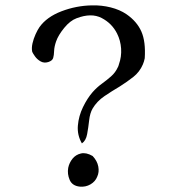

<svg xmlns="http://www.w3.org/2000/svg" viewBox="-20 -693 657 715"><path d="M519 -476Q518 -470 516 -464Q514 -458 512 -453Q500 -425 476.5 -406.5Q453 -388 426 -371Q397 -354 369 -335Q341 -316 325 -289Q315 -272 312 -245Q309 -218 304.5 -193.5Q300 -169 285 -159Q267 -190 270 -225.5Q273 -261 289 -294Q305 -327 325 -350Q341 -368 359 -381Q377 -394 393.5 -408.5Q410 -423 419 -443Q421 -446 423 -454Q433 -482 431 -512Q429 -542 416 -568Q397 -606 358.5 -626Q320 -646 265 -625Q241 -616 219 -589Q197 -562 189 -539Q182 -519 181.5 -503Q181 -487 178 -477Q175 -467 160 -462Q144 -457 131 -464.5Q118 -472 110 -483.5Q102 -495 100 -500Q97 -514 101 -531.5Q105 -549 112.5 -565.5Q120 -582 127 -592Q154 -630 209 -651Q264 -672 322 -673Q358 -674 392 -665.5Q426 -657 451 -640Q490 -613 506.5 -575.5Q523 -538 519 -476ZM342 -35Q335 -17 317 -6.5Q299 4 277 2Q249 -1 239.5 -23Q230 -45 234 -68Q238 -87 250 -102Q262 -117 281.5 -121.5Q301 -126 325 -112Q342 -94 346 -73Q350 -52 342 -35Z"/></svg>

Font: Yuji Syuku
Style: Regular
Weight: 400
Designer: Kataoka Yuji
Foundry: Kinuta Font Factory
Version: Version 3.002